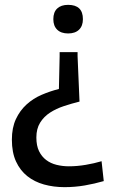

<svg xmlns="http://www.w3.org/2000/svg" viewBox="-20 -566 474 792"><path d="M300 -334 308 -147Q276 -139 244 -128.5Q212 -118 186.5 -101.5Q161 -85 145.5 -60Q130 -35 130 1Q130 35 141 57.5Q152 80 170.5 94Q189 108 213.5 114Q238 120 264 120Q298 120 333.5 114Q369 108 399 99L408 181Q370 192 329.5 199Q289 206 246 206Q201 206 161.5 195Q122 184 92.5 160.5Q63 137 46 100Q29 63 29 10Q29 -39 45.5 -74.5Q62 -110 89.5 -135Q117 -160 152 -175Q187 -190 223 -199L226 -334V-351H300ZM261 -546Q322 -546 322 -487Q322 -459 306 -443.5Q290 -428 261 -428Q232 -428 216 -443.5Q200 -459 200 -487Q200 -516 216 -531Q232 -546 261 -546Z"/></svg>

Font: Encode Sans Narrow
Style: Medium
Weight: 500
Designer: Pablo Impallari, Andres Torresi
Foundry: Pablo Impallari, Andres Torresi
Version: Version 1.000; ttfautohint (v1.00) -l 8 -r 50 -G 200 -x 14 -